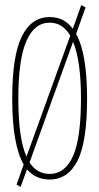

<svg xmlns="http://www.w3.org/2000/svg" viewBox="-20 -694 390 754"><path d="M61 40 45 31 73 -48Q51 -86 39.5 -150Q28 -214 28 -308Q28 -474 65.5 -550.5Q103 -627 175 -627Q232 -627 266 -581L299 -674L316 -665L279 -561Q322 -483 322 -308Q322 -137 284.5 -63Q247 11 175 11Q120 11 86 -29ZM52 -308Q52 -228 60 -171.5Q68 -115 84 -79L256 -554Q226 -605 175 -605Q115 -605 83.5 -532.5Q52 -460 52 -308ZM175 -11Q235 -11 266.5 -80.5Q298 -150 298 -308Q298 -455 267 -530L96 -56Q125 -11 175 -11Z"/></svg>

Font: Inconsolata ExtraCondensed ExtraLight
Style: Regular
Weight: 200
Width: 2
Monospace: yes
Designer: Raph Levien, Cyreal, Brenton Simpson
Foundry: Raph Levien, Cyreal, Google
Version: Version 3.001; ttfautohint (v1.8.2.53-6de2)